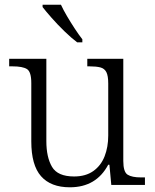

<svg xmlns="http://www.w3.org/2000/svg" viewBox="-20 -786 658 816"><path d="M277 10Q196 10 154.5 -37Q113 -84 113 -185V-433Q113 -481 94.5 -492.5Q76 -504 33 -504H19V-536H177V-186Q177 -118 201 -77Q225 -36 295 -36Q344 -36 376.5 -59Q409 -82 424.5 -121.5Q440 -161 440 -210V-431Q440 -464 432 -479.5Q424 -495 406.5 -499.5Q389 -504 361 -504H351V-536H504V-102Q504 -55 522.5 -43.5Q541 -32 579 -32H596V0H453L445 -86H440Q389 10 277 10ZM308 -606Q284 -624 254.5 -652.5Q225 -681 199.5 -710Q174 -739 161 -756V-766H239Q249 -744 265 -717Q281 -690 298 -664Q315 -638 330 -619V-606Z"/></svg>

Font: Noto Serif Sinhala Light
Style: Regular
Weight: 300
Designer: Jelle Bosma - Monotype Design Team
Foundry: Monotype Imaging Inc.
Version: Version 2.007; ttfautohint (v1.8.4.7-5d5b)